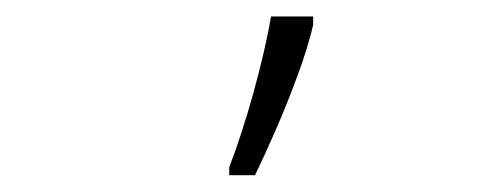

<svg xmlns="http://www.w3.org/2000/svg" viewBox="-20 -815 601 229"><path d="M253.4 -606V-615.7Q259.8 -631.8 267.3 -654.8Q274.9 -677.7 282 -703.4Q289.1 -729 294.7 -753.2Q300.3 -777.3 303.2 -795.4H353.5V-785.2Q347.2 -758.3 335.4 -726.3Q323.7 -694.3 310.1 -662.8Q296.4 -631.3 284.2 -606Z"/></svg>

Font: Open Sans SemiCondensed Light
Style: Regular
Weight: 300
Width: 4
Designer: Monotype Design Team
Foundry: Monotype Imaging Inc.
Version: Version 3.000